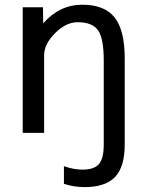

<svg xmlns="http://www.w3.org/2000/svg" viewBox="-20 -555 605 805"><path d="M305.7 -461.9Q256.8 -461.9 210.9 -416Q165 -370.1 165 -323.2V2H75.2V-524.4H160.2L161.1 -457Q229.5 -535.2 325.2 -535.2Q418 -535.2 460.4 -481.9Q502.9 -428.7 502.9 -310.5V50.8Q502.9 144.5 462.4 187Q421.9 229.5 335 229.5Q290 229.5 248 215.8V141.6Q289.1 156.2 325.2 156.2Q375 156.2 395 132.8Q415 109.4 415 50.8V-300.8Q415 -395.5 390.6 -428.7Q366.2 -461.9 305.7 -461.9Z"/></svg>

Font: irohakakuC Regular
Style: Regular
Weight: 400
Designer: [Source Han Sans]
Ryoko NISHIZUKA Ë•øÂ°öÊ∂ºÂ≠ê (kana & ideographs); Paul D. Hunt (Latin, Greek & Cyrillic); Wenlong ZHAN
Version: Version 1.001.20160904